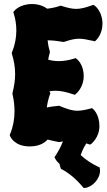

<svg xmlns="http://www.w3.org/2000/svg" viewBox="-20 -722 530 952"><path d="M395 -345C395 -403 362 -429 360 -430L355 -434L349 -432C320 -423 296 -419 272 -419C254 -419 238 -421 219 -426C221 -438 223 -449 227 -461V-468C221 -486 218 -504 216 -522C241 -522 266 -519 293 -514L300 -515C330 -525 350 -530 372 -530C391 -530 412 -526 443 -519L450 -517L455 -521C456 -522 488 -551 488 -603V-612C484 -670 450 -694 448 -695L443 -698L437 -696C404 -684 381 -678 358 -678C337 -678 315 -683 284 -693L279 -694L275 -692C254 -685 233 -681 214 -679C199 -690 174 -702 139 -702C78 -702 51 -669 50 -667L46 -662L48 -656C57 -627 61 -598 61 -570C61 -535 54 -499 40 -464L38 -460L39 -455C49 -423 55 -389 55 -355C55 -324 50 -293 42 -261V-255C49 -225 52 -197 52 -170C52 -131 45 -93 30 -57L28 -52L30 -48C30 -46 50 4 127 4C176 4 203 -15 216 -30C234 -26 252 -21 270 -18H277L292 -21C282 5 269 29 254 52L250 57L253 63C258 73 265 82 275 90C276 97 278 104 281 112L282 115L286 117C325 138 359 167 391 206L395 210H401C437 206 476 166 476 124C476 121 475 117 475 114L474 108L469 106C435 90 405 70 380 47C387 27 396 7 408 -11C412 -10 415 -8 420 -7L426 -5L432 -8C433 -10 472 -38 473 -96C473 -155 443 -180 441 -182L436 -186L430 -184C403 -177 382 -173 364 -173C337 -173 314 -181 277 -196L273 -198L269 -197C268 -197 233 -194 212 -189C215 -211 220 -233 228 -255L230 -259L225 -269C235 -271 245 -272 255 -272C282 -272 308 -266 344 -254L351 -252L356 -256C357 -257 395 -287 395 -345Z"/></svg>

Font: Hanalei Fill
Style: Regular
Weight: 400
Designer: Astigmatic (AOETI)
Foundry: Astigmatic (AOETI)
Version: Version 1.000